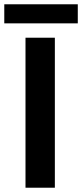

<svg xmlns="http://www.w3.org/2000/svg" viewBox="-45 -876 383 896"><path d="M74 -700H211V0H74ZM-25 -856H318V-767H-25Z"/></svg>

Font: PTSans
Style: Bold
Weight: 700
Designer: A.Korolkova, O.Umpeleva, V.Yefimov
Foundry: ParaType Ltd
Version: Version 2.003W OFL